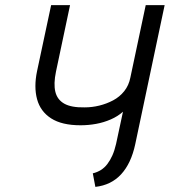

<svg xmlns="http://www.w3.org/2000/svg" viewBox="-20 -720 664 751"><path d="M509 -156 624 -700H550L490 -417Q484 -386 466 -363.5Q448 -341 422.5 -327.5Q397 -314 368.5 -307Q340 -300 311 -300Q259 -299 231.5 -314.5Q204 -330 196.5 -361Q189 -392 199 -440L254 -700H180L125 -442Q112 -380 125 -332Q138 -284 180 -257Q222 -230 295 -230Q326 -230 356 -235.5Q386 -241 413.5 -253Q441 -265 461 -283L434 -157Q428 -131 419.5 -112Q411 -93 400 -78.5Q389 -64 374.5 -55Q360 -46 343 -42L353 11Q415 4 454 -38.5Q493 -81 509 -156Z"/></svg>

Font: Advent Pro Medium
Style: Italic
Weight: 500
Italic angle: -12°
Version: Version 3.000